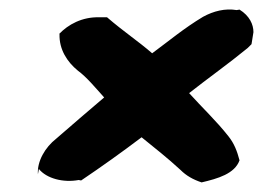

<svg xmlns="http://www.w3.org/2000/svg" viewBox="-20 -485 548 400"><path d="M103 -414H104C103 -382 120 -356 142 -338C161 -324 178 -303 197 -282C166 -256 126 -221 97 -196C74 -178 57 -149 59 -122L61 -133C77 -113 112 -104 144 -110L149 -109C192 -138 234 -168 275 -199C302 -177 329 -156 356 -131C368 -119 382 -111 400 -105C434 -113 469 -123 479 -151C474 -170 468 -186 456 -201C430 -234 401 -261 374 -291C412 -321 457 -353 496 -385L504 -393L508 -418C508 -434 500 -452 479 -465L473 -464C449 -468 425 -462 403 -450C363 -426 331 -399 297 -374C267 -400 239 -418 203 -449H187C151 -450 122 -434 103 -414Z"/></svg>

Font: Snowfall
Style: BlkObl
Weight: 900
Designer: Jasper
Foundry: Cannot Into Space Fonts
Version: Version 0.9